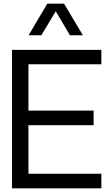

<svg xmlns="http://www.w3.org/2000/svg" viewBox="-20 -1020 581 1040"><path d="M204 -829 282 -959 359 -829H429L327 -1000H236L135 -829ZM134 -672H529V-750H45V0H529V-79H134V-342H487V-421H134Z"/></svg>

Font: Oakes
Style: Regular
Weight: 400
Designer: Samuel Oakes
Foundry: Samuel Oakes
Version: Version 1.003;PS 001.003;hotconv 1.0.88;makeotf.lib2.5.64775